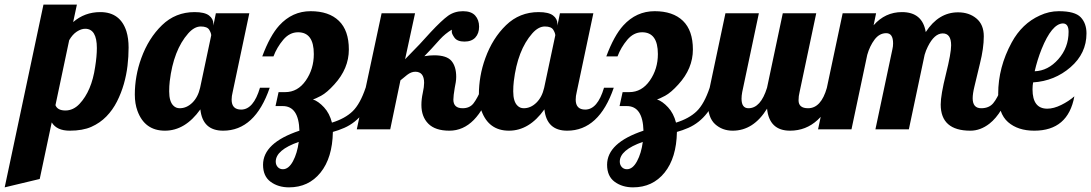

<svg xmlns="http://www.w3.org/2000/svg" viewBox="-111 -557 4700 827"><path d="M111.8 -29.8 60.1 213.9 -90.8 250 76.2 -537.1H220.2L204.1 -461.9Q253.9 -504.9 320.8 -504.9Q407.2 -504.9 433.6 -421.9Q442.9 -391.6 442.9 -352.3Q442.9 -313 438.2 -273.7Q433.6 -234.4 422.4 -195.1Q411.1 -155.8 392.8 -119.6Q374.5 -83.5 347.2 -55.4Q319.8 -27.3 282.5 -10.7Q245.1 5.9 189.2 5.9Q133.3 5.9 111.8 -29.8ZM306.2 -350.1Q306.2 -433.1 255.9 -433.1Q238.8 -433.1 220 -420.9Q201.2 -408.7 187 -383.8L127.9 -104Q136.7 -81.1 170.7 -81.1Q204.6 -81.1 231.4 -109.4Q283.7 -165 298.8 -268.6Q306.2 -314.5 306.2 -350.1Z M1050.8 -179.2Q987.3 5.9 850.1 5.9Q761.7 5.9 752 -85.9Q686.5 5.9 599.4 5.9Q512.2 5.9 481 -79.6Q469.7 -110.4 469.7 -149.7Q469.7 -189 476.6 -228.3Q483.4 -267.6 497.6 -306.6Q528.8 -392.6 586.9 -448.7Q645 -504.9 727.1 -504.9Q770 -504.9 789.1 -490.5Q808.1 -476.1 808.1 -454.1V-446.8L818.8 -500H962.9L891.1 -160.2Q886.7 -143.1 886.7 -127.9Q886.7 -85 927.7 -85Q981 -85 1008.8 -179.2ZM798.8 -404.8Q798.8 -414.1 790.3 -428.5Q781.7 -442.9 753.9 -442.9Q726.1 -442.9 699.7 -413.1Q636.2 -341.3 620.1 -207Q617.7 -186.5 617.7 -163.6Q617.7 -119.1 636.2 -101.6Q647 -90.8 663.1 -90.8Q692.9 -90.8 717.3 -114.5Q741.7 -138.2 751 -179.2Z M1022 152.8Q1022 58.1 1178.7 5.9Q1175.8 -100.1 1106.9 -100.1H1075.7L1088.9 -160.2H1117.7Q1171.4 -160.2 1206.1 -210Q1240.7 -259.8 1240.7 -324.2Q1240.7 -418 1172.9 -418Q1136.2 -418 1108.9 -385.5Q1081.5 -353 1066.9 -314H1018.6Q1051.8 -403.3 1091.8 -447.3Q1147.9 -508.8 1226.8 -508.8Q1305.7 -508.8 1348.6 -467.3Q1391.6 -425.8 1391.6 -343.8Q1391.6 -261.7 1329.1 -193.4Q1297.4 -158.2 1272 -144.5Q1246.6 -130.9 1236.8 -128.9Q1260.7 -120.6 1284.7 -94.7Q1308.6 -68.8 1318.8 -28.8Q1375.5 -46.4 1408 -77.9Q1440.4 -109.4 1463.9 -179.2H1505.9Q1467.3 -48.3 1372.1 -6.3Q1346.2 4.9 1322.8 11.2Q1320.8 123 1269.5 186.5Q1218.3 250 1133.8 250Q1087.4 250 1054.7 226.1Q1022 202.1 1022 152.8ZM1175.8 54.2Q1076.7 88.9 1076.7 139.2Q1076.7 152.8 1085.2 162.4Q1093.8 171.9 1107.4 171.9Q1132.3 171.9 1150.9 137.5Q1169.4 103 1175.8 54.2Z M1716.8 -314.9Q1739.3 -318.8 1758.8 -318.8Q1813 -318.8 1833.5 -294.7Q1854 -270.5 1854 -226.1Q1854 -214.4 1852.1 -202.6L1847.7 -178.7Q1841.8 -144 1841.8 -127.9Q1841.8 -90.8 1881.8 -90.8Q1912.1 -90.8 1928.5 -111.8Q1944.8 -132.8 1964.8 -179.2H2006.8Q1943.8 5.9 1824.7 5.9Q1763.7 5.9 1733.9 -24.2Q1704.1 -54.2 1704.1 -105Q1704.1 -129.9 1710 -156.5Q1715.8 -183.1 1715.8 -200.2Q1715.8 -248 1677.7 -248Q1660.2 -248 1642.6 -234.4L1613.8 -210.9L1569.8 0H1425.8L1532.7 -500H1676.8L1633.8 -301.8L1696.3 -366.2L1744.1 -418.5Q1791.5 -469.2 1819.3 -489.3Q1847.2 -508.8 1883.1 -508.8Q1918.9 -508.8 1935.8 -490Q1952.6 -471.2 1952.6 -442.1Q1952.6 -413.1 1936.5 -395.5Q1920.4 -377.9 1889.6 -377.9Q1858.9 -377.9 1846.7 -394.5Q1835 -411.1 1835 -419.4V-429.2Q1806.6 -412.1 1784.2 -387.7L1747.1 -346.7Q1732.9 -331.1 1716.8 -314.9Z M2532.7 -179.2Q2469.2 5.9 2332 5.9Q2243.7 5.9 2233.9 -85.9Q2168.5 5.9 2081.3 5.9Q1994.1 5.9 1962.9 -79.6Q1951.7 -110.4 1951.7 -149.7Q1951.7 -189 1958.5 -228.3Q1965.3 -267.6 1979.5 -306.6Q2010.7 -392.6 2068.8 -448.7Q2127 -504.9 2209 -504.9Q2252 -504.9 2271 -490.5Q2290 -476.1 2290 -454.1V-446.8L2300.8 -500H2444.8L2373 -160.2Q2368.7 -143.1 2368.7 -127.9Q2368.7 -85 2409.7 -85Q2462.9 -85 2490.7 -179.2ZM2280.8 -404.8Q2280.8 -414.1 2272.2 -428.5Q2263.7 -442.9 2235.8 -442.9Q2208 -442.9 2181.6 -413.1Q2118.2 -341.3 2102.1 -207Q2099.6 -186.5 2099.6 -163.6Q2099.6 -119.1 2118.2 -101.6Q2128.9 -90.8 2145 -90.8Q2174.8 -90.8 2199.2 -114.5Q2223.6 -138.2 2232.9 -179.2Z M2503.9 152.8Q2503.9 58.1 2660.6 5.9Q2657.7 -100.1 2588.9 -100.1H2557.6L2570.8 -160.2H2599.6Q2653.3 -160.2 2688 -210Q2722.7 -259.8 2722.7 -324.2Q2722.7 -418 2654.8 -418Q2618.2 -418 2590.8 -385.5Q2563.5 -353 2548.8 -314H2500.5Q2533.7 -403.3 2573.7 -447.3Q2629.9 -508.8 2708.7 -508.8Q2787.6 -508.8 2830.6 -467.3Q2873.5 -425.8 2873.5 -343.8Q2873.5 -261.7 2811 -193.4Q2779.3 -158.2 2753.9 -144.5Q2728.5 -130.9 2718.8 -128.9Q2742.7 -120.6 2766.6 -94.7Q2790.5 -68.8 2800.8 -28.8Q2857.4 -46.4 2889.9 -77.9Q2922.4 -109.4 2945.8 -179.2H2987.8Q2949.2 -48.3 2854 -6.3Q2828.1 4.9 2804.7 11.2Q2802.7 123 2751.5 186.5Q2700.2 250 2615.7 250Q2569.3 250 2536.6 226.1Q2503.9 202.1 2503.9 152.8ZM2657.7 54.2Q2558.6 88.9 2558.6 139.2Q2558.6 152.8 2567.1 162.4Q2575.7 171.9 2589.4 171.9Q2614.3 171.9 2632.8 137.5Q2651.4 103 2657.7 54.2Z M3492.7 -179.2Q3429.2 5.9 3292 5.9Q3202.6 5.9 3192.9 -88.9Q3134.3 5.9 3044.9 5.9Q3000 5.9 2968.8 -22.5Q2938 -50.8 2938 -113.8Q2938 -142.1 2945.8 -179.2L3013.7 -500H3157.7L3085.9 -160.2Q3083 -144.5 3083 -131.8Q3083 -90.8 3112.8 -90.8Q3165.5 -90.8 3192.9 -179.2L3260.7 -500H3404.8L3333 -160.2Q3328.6 -143.1 3328.6 -125Q3328.6 -90.8 3369.6 -90.8Q3425.8 -90.8 3450.7 -179.2Z M4068.8 5.9Q3940.9 5.9 3940.9 -106.9Q3940.9 -147.9 3963.4 -237.8Q3985.8 -327.6 3985.8 -361.8Q3985.8 -413.1 3949.7 -413.1Q3913.6 -413.1 3885.3 -356Q3877 -339.8 3871.6 -320.8L3803.7 0H3659.7L3732.9 -345.2Q3735.8 -356.9 3735.8 -370.1Q3735.8 -414.1 3706.3 -414.1Q3676.8 -414.1 3656 -386.5Q3635.3 -358.9 3624.5 -320.8L3556.6 0H3412.6L3518.6 -500H3662.6L3651.9 -448.2Q3701.7 -504.9 3773.9 -504.9Q3862.3 -504.9 3876.5 -418.9Q3931.6 -503.9 4015.6 -503.9Q4063 -503.9 4094.7 -477.5Q4126.5 -451.2 4126.5 -400.4Q4126.5 -349.6 4109.9 -283.2L4086.4 -185.5Q4078.6 -153.8 4078.6 -133.8Q4078.6 -90.8 4115.2 -90.8Q4148.9 -90.8 4167 -112.3Q4185.1 -133.8 4202.6 -179.2H4244.6Q4207.5 -68.8 4150.9 -24.4Q4111.8 5.9 4068.8 5.9Z M4336.4 -171.9Q4336.4 -88.9 4399.9 -88.9Q4427.7 -88.9 4460.2 -105Q4492.7 -121.1 4516.6 -142.1Q4489.7 5.9 4343.8 5.9Q4273.4 5.9 4231 -31Q4188.5 -67.9 4188.5 -152.8Q4188.5 -267.1 4246.6 -374Q4291 -455.6 4367.7 -490.2Q4407.2 -508.8 4449.7 -508.8Q4519 -508.8 4543.9 -482.7Q4568.8 -456.5 4568.8 -413.1Q4568.8 -327.1 4500.2 -267.6Q4431.6 -208 4338.9 -202.1Q4336.4 -188.5 4336.4 -171.9ZM4491.7 -419.9Q4491.7 -456.1 4466.8 -456.1Q4419.4 -454.1 4375.5 -345.7Q4356.9 -299.3 4345.7 -250Q4403.3 -252 4447.5 -302Q4491.7 -352.1 4491.7 -419.9Z"/></svg>

Font: UVF Lobster12
Style: Regular
Weight: 400
Designer: Pablo Impallari
Foundry: Pablo Impallari. www.impallari.com
Version: Version 1.004